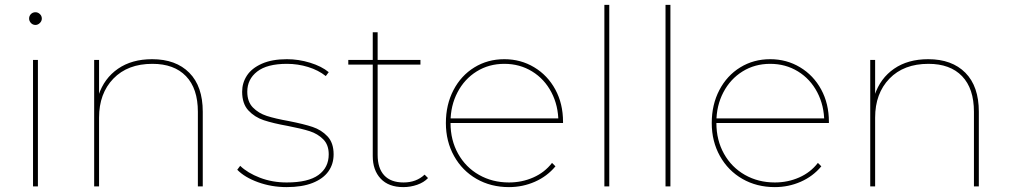

<svg xmlns="http://www.w3.org/2000/svg" viewBox="-20 -762 4131 785"><path d="M115 -517H135V0H115ZM125 -660Q114 -660 106.5 -668Q99 -676 99 -686Q99 -697 106.5 -704.5Q114 -712 125 -712Q135 -712 143 -704.5Q151 -697 151 -686Q151 -676 143 -668Q135 -660 125 -660Z M602 -520Q699 -520 754 -464.5Q809 -409 809 -305V0H789V-305Q789 -400 740.5 -450.5Q692 -501 603 -501Q502 -501 443.5 -440.5Q385 -380 385 -281V0H365V-517H385V-370L383 -373Q406 -442 462.5 -481Q519 -520 602 -520Z M1152 3Q1090 3 1035 -17Q980 -37 950 -68L962 -84Q992 -55 1042.5 -35.5Q1093 -16 1152 -16Q1240 -16 1282 -46.5Q1324 -77 1324 -131Q1324 -170 1301.5 -192.5Q1279 -215 1246.5 -225.5Q1214 -236 1157 -247Q1096 -258 1058.5 -270.5Q1021 -283 995.5 -310.5Q970 -338 970 -387Q970 -423 989.5 -453Q1009 -483 1050.5 -501.5Q1092 -520 1153 -520Q1201 -520 1248 -505.5Q1295 -491 1324 -467L1312 -451Q1282 -475 1240 -488Q1198 -501 1153 -501Q1072 -501 1031.5 -469.5Q991 -438 991 -387Q991 -346 1014 -322.5Q1037 -299 1071 -288Q1105 -277 1161 -267Q1222 -255 1258 -243Q1294 -231 1319 -204.5Q1344 -178 1344 -131Q1344 -91 1322.5 -61Q1301 -31 1258 -14Q1215 3 1152 3Z M1629 3Q1569 3 1536.5 -31.5Q1504 -66 1504 -124V-630H1524V-129Q1524 -74 1551 -45Q1578 -16 1630 -16Q1682 -16 1716 -48L1730 -34Q1713 -16 1685.5 -6.5Q1658 3 1629 3ZM1404 -517H1699V-498H1404Z M2061 3Q1987 3 1928.5 -30.5Q1870 -64 1836.5 -124Q1803 -184 1803 -259Q1803 -334 1834 -393.5Q1865 -453 1919.5 -486.5Q1974 -520 2042 -520Q2109 -520 2164 -487Q2219 -454 2250.5 -396Q2282 -338 2282 -264Q2282 -263 2282 -261.5Q2282 -260 2282 -259H1814V-278H2271L2263 -263Q2263 -330 2234.5 -384.5Q2206 -439 2155.5 -470Q2105 -501 2042 -501Q1979 -501 1929 -470Q1879 -439 1850.5 -384.5Q1822 -330 1822 -263V-259Q1822 -189 1853 -133.5Q1884 -78 1938.5 -47Q1993 -16 2061 -16Q2114 -16 2160.5 -36.5Q2207 -57 2237 -96L2251 -82Q2217 -41 2167 -19Q2117 3 2061 3Z M2451 -742H2471V0H2451Z M2701 -742H2721V0H2701Z M3148 3Q3074 3 3015.5 -30.5Q2957 -64 2923.5 -124Q2890 -184 2890 -259Q2890 -334 2921 -393.5Q2952 -453 3006.5 -486.5Q3061 -520 3129 -520Q3196 -520 3251 -487Q3306 -454 3337.5 -396Q3369 -338 3369 -264Q3369 -263 3369 -261.5Q3369 -260 3369 -259H2901V-278H3358L3350 -263Q3350 -330 3321.5 -384.5Q3293 -439 3242.5 -470Q3192 -501 3129 -501Q3066 -501 3016 -470Q2966 -439 2937.5 -384.5Q2909 -330 2909 -263V-259Q2909 -189 2940 -133.5Q2971 -78 3025.5 -47Q3080 -16 3148 -16Q3201 -16 3247.5 -36.5Q3294 -57 3324 -96L3338 -82Q3304 -41 3254 -19Q3204 3 3148 3Z M3775 -520Q3872 -520 3927 -464.5Q3982 -409 3982 -305V0H3962V-305Q3962 -400 3913.5 -450.5Q3865 -501 3776 -501Q3675 -501 3616.5 -440.5Q3558 -380 3558 -281V0H3538V-517H3558V-370L3556 -373Q3579 -442 3635.5 -481Q3692 -520 3775 -520Z"/></svg>

Font: Montserrat
Style: Regular
Weight: 400
Designer: Julieta Ulanovsky
Foundry: Julieta Ulanovsky
Version: Version 8.000